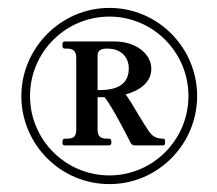

<svg xmlns="http://www.w3.org/2000/svg" viewBox="-20 -779 549 486"><path d="M257 -759C132 -759 34 -655 34 -536C34 -414 133 -313 257 -313C380 -313 479 -414 479 -536C479 -658 380 -759 257 -759ZM257 -335C146 -335 56 -425 56 -536C56 -647 146 -737 257 -737C367 -737 457 -647 457 -536C457 -425 367 -335 257 -335ZM393 -428C374 -428 366 -435 358 -445C349 -458 339 -474 329 -491C318 -510 307 -528 298 -540C331 -549 363 -569 363 -605C363 -644 322 -674 271 -674H144C139 -674 138 -671 138 -665C138 -660 139 -656 144 -656H149C165 -656 173 -650 173 -633V-451C173 -434 167 -428 149 -428H144C139 -428 138 -424 138 -419C138 -414 139 -411 144 -411H256C260 -411 262 -414 262 -419C262 -425 260 -428 256 -428H251C234 -428 227 -434 227 -451V-533H245C268 -502 299 -440 311 -417C313 -413 317 -411 321 -411H393C397 -411 398 -414 398 -419C398 -425 397 -428 393 -428ZM227 -638C227 -653 238 -656 251 -656C289 -656 306 -632 306 -606C306 -580 294 -551 233 -551H227Z"/></svg>

Font: Shippori Mincho OTF
Style: Bold
Weight: 800
Designer: FONTDASU
Foundry: FONTDASU / Google Inc. / but / Adobe
Version: Version 3.300;hotconv 1.0.109;makeotfexe 2.5.65596